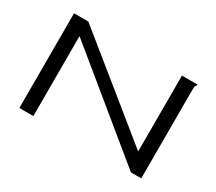

<svg xmlns="http://www.w3.org/2000/svg" viewBox="-116 -859 1232 1094"><g transform="rotate(30 500.0 -311.5)"><path d="M96 -623H190L806 -124V-623H907V-616Q901 -610 899.5 -603Q898 -596 898 -579V0H830L188 -526V0H96Z"/></g></svg>

Font: Inconsolata UltraExpanded
Style: Regular
Weight: 400
Width: 9
Monospace: yes
Designer: Raph Levien, Cyreal, Brenton Simpson
Foundry: Raph Levien, Cyreal, Google
Version: Version 3.000; ttfautohint (v1.8.2.53-6de2)